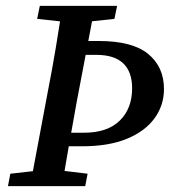

<svg xmlns="http://www.w3.org/2000/svg" viewBox="-20 -631 576 651"><path d="M161 -135 170 -181H265Q344 -181 386 -222Q428 -263 428 -332Q428 -387 398 -416Q368 -445 306 -445H221L231 -492H315Q429 -492 482.5 -448Q536 -404 536 -329Q536 -274 504 -230Q472 -186 410.5 -160.5Q349 -135 258 -135ZM7 0 15 -42 139 -56H161L277 -42L269 0ZM82 0 143 -325Q157 -396 169 -468Q181 -540 192 -611H302L240 -285Q227 -214 214.5 -142.5Q202 -71 190 0ZM106 -567 115 -611H377L368 -567L247 -554H226Z"/></svg>

Font: Lisu Bosa
Style: Bold Italic
Weight: 700
Italic angle: -19°
Designer: David Morse, Annie Olsen, Victor Gaultney, Frank Grießhammer (Latin)
Foundry: SIL International
Version: Version 2.000